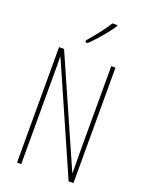

<svg xmlns="http://www.w3.org/2000/svg" viewBox="-173 -1126 850 1116"><g transform="rotate(20 252.0 -568.0)"><path d="M427 -93H397L105 -757H103Q104 -737 104 -710Q104 -683 104 -641V-93H78V-807H109L400 -147H402Q402 -181 401.5 -216.5Q401 -252 401 -274V-807H427ZM353 -1036Q337 -1012 314.5 -984Q292 -956 269 -930.5Q246 -905 226 -886H212V-898Q246 -938 272 -971Q298 -1004 323 -1043H353Z"/></g></svg>

Font: Noto Sans Kannada UI ExtraCondensed Thin
Style: Regular
Weight: 100
Width: 2
Designer: Jelle Bosma - Monotype Design Team
Foundry: Monotype Imaging Inc.
Version: Version 2.005; ttfautohint (v1.8.4.7-5d5b)